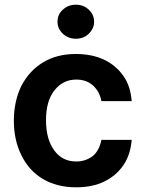

<svg xmlns="http://www.w3.org/2000/svg" viewBox="-20 -785 617 818"><path d="M162 -23Q103 -58 71 -124Q39 -188 39 -271Q39 -353 71 -419Q105 -484 163 -519Q222 -555 303 -555Q371 -555 423 -531Q475 -506 506 -461Q536 -419 541 -354H412Q405 -394 377 -420Q349 -446 305 -446Q248 -446 212 -400Q176 -355 176 -273Q176 -191 212 -143Q246 -97 305 -97Q344 -97 375 -120Q403 -143 412 -189H541Q536 -127 507 -83Q476 -37 425 -12Q375 13 304 13Q222 13 162 -23ZM248 -641Q225 -663 225 -692Q225 -724 248 -744Q271 -765 303 -765Q336 -765 358 -744Q381 -723 381 -692Q381 -664 358 -641Q336 -620 303 -620Q271 -620 248 -641Z"/></svg>

Font: Sinter Bold
Style: Regular
Weight: 700
Foundry: Adobe & rsms
Version: Version 1.000